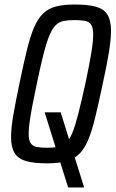

<svg xmlns="http://www.w3.org/2000/svg" viewBox="-20 -716 512 851"><path d="M282 115 178 -218H249L352 112V115ZM188 8Q130 8 95.5 -2Q61 -12 45 -37.5Q29 -63 29 -108Q29 -148 39 -206Q49 -264 66 -345Q84 -432 99 -493.5Q114 -555 131 -594.5Q148 -634 171.5 -656.5Q195 -679 229 -687.5Q263 -696 312 -696Q371 -696 406 -686Q441 -676 456.5 -650.5Q472 -625 472 -579Q472 -540 462.5 -482.5Q453 -425 435 -343Q417 -257 402 -195.5Q387 -134 370 -94Q353 -54 329.5 -32Q306 -10 272 -1Q238 8 188 8ZM190 -61Q218 -61 237.5 -65Q257 -69 272.5 -83Q288 -97 300.5 -127Q313 -157 326.5 -209.5Q340 -262 358 -344Q376 -428 384.5 -480.5Q393 -533 393 -563Q393 -593 384 -606.5Q375 -620 357 -623.5Q339 -627 310 -627Q282 -627 262 -623Q242 -619 227.5 -605Q213 -591 200 -561Q187 -531 173.5 -478.5Q160 -426 143 -344Q131 -288 123 -245.5Q115 -203 111 -173.5Q107 -144 107 -124Q107 -95 116 -81.5Q125 -68 143.5 -64.5Q162 -61 190 -61Z"/></svg>

Font: Saira Condensed
Style: Italic
Weight: 400
Width: 3
Italic angle: -12°
Designer: Hector Gatti with collaboration of the Omnibus-Type team
Foundry: Omnibus-Type
Version: Version 1.100